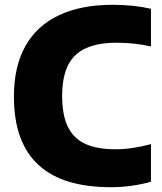

<svg xmlns="http://www.w3.org/2000/svg" viewBox="-20 -770 674 800"><path d="M442 10Q344.5 10 269.2 -12.2Q194 -34.5 142.5 -80.8Q91 -127 64.5 -198.5Q38 -270 38 -368Q38 -493 85.8 -578Q133.5 -663 225.5 -706.5Q317.5 -750 450 -750Q492 -750 531.8 -746Q571.5 -742 609 -733.5V-576.5Q575 -584 539.8 -588Q504.5 -592 466.5 -592Q388.5 -592 338 -569.2Q287.5 -546.5 263.2 -497.5Q239 -448.5 239 -370Q239 -290 263 -241.2Q287 -192.5 336.2 -170.2Q385.5 -148 461 -148Q498 -148 535.2 -153.8Q572.5 -159.5 609 -169.5V-13Q574 -2.5 530.2 3.8Q486.5 10 442 10Z"/></svg>

Font: Encode Sans SC ExtraBold
Style: Regular
Weight: 800
Version: Version 3.002